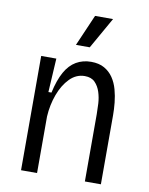

<svg xmlns="http://www.w3.org/2000/svg" viewBox="-84 -801 670 862"><g transform="rotate(10 251.5 -370.0)"><path d="M72 0V-335V-521H141L132 -367H146Q159 -426 179.5 -462.5Q200 -499 230 -516.5Q260 -534 298 -534Q334 -534 358.5 -520Q383 -506 398.5 -483Q414 -460 422 -431Q430 -402 433 -372Q436 -342 436 -315V0H363V-307Q363 -328 361.5 -355Q360 -382 352 -407Q344 -432 327.5 -449Q311 -466 281 -466Q242 -466 212.5 -436Q183 -406 165.5 -358.5Q148 -311 145 -258V0ZM280 -597H217L279 -740H361Z"/></g></svg>

Font: Bricolage Grotesque SemiCondensed Light
Style: Regular
Weight: 300
Width: 4
Designer: Mathieu Triay
Foundry: Atelier Triay
Version: Version 1.000;gftools[0.9.30]